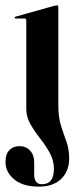

<svg xmlns="http://www.w3.org/2000/svg" viewBox="-34 -468 293 716"><path d="M183.5 -75.5Q183.5 -31 193.5 0.5Q203.5 32 213.8 60.2Q224 88.5 224 122.5Q224 170.5 194.2 199.2Q164.5 228 111 228Q51.5 228 19 201Q-13.5 174 -13.5 136Q-13.5 106.5 1 91.8Q15.5 77 39 77Q63 77 78.2 93.5Q93.5 110 93.5 136.5V182Q93.5 219 122 219Q167 219 167 162Q167 130 151.5 102Q136 74 115.5 48Q95 22 79.5 -4.8Q64 -31.5 64 -61.5V-392Q64 -399 57.5 -399H25Q20.5 -399 20.5 -402.5Q20.5 -405 24.5 -406L167 -446Q175 -448 178 -448Q183.5 -448 183.5 -441.5Z"/></svg>

Font: Fraunces 144pt S000 SemiBold
Style: Regular
Weight: 600
Version: Version 1.000; ttfautohint (v1.8.3)